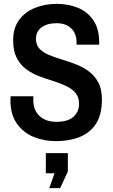

<svg xmlns="http://www.w3.org/2000/svg" viewBox="-20 -718 587 993"><path d="M269 12Q206 12 152.5 -10.5Q99 -33 66.5 -80Q34 -127 34 -199Q34 -204 34.5 -210.5Q35 -217 35 -220H153Q153 -219 152.5 -212.5Q152 -206 152 -202Q152 -148 184.5 -118Q217 -88 271 -88Q333 -88 361 -115Q389 -142 389 -180Q389 -216 370.5 -237.5Q352 -259 321.5 -273.5Q291 -288 255 -299Q219 -310 182 -324Q145 -338 115 -360.5Q85 -383 66.5 -418.5Q48 -454 48 -509Q48 -573 79 -615Q110 -657 161.5 -677.5Q213 -698 273 -698Q334 -698 383.5 -677.5Q433 -657 463 -613Q493 -569 493 -499V-487H376V-498Q376 -545 348 -571.5Q320 -598 273 -598Q224 -598 195 -576.5Q166 -555 166 -517Q166 -485 185 -465.5Q204 -446 234 -433.5Q264 -421 300.5 -410Q337 -399 373.5 -385Q410 -371 440 -348.5Q470 -326 488.5 -291.5Q507 -257 507 -203Q507 -125 476.5 -78Q446 -31 392 -9.5Q338 12 269 12ZM235 255 262 178H217V74H331V169L291 255Z"/></svg>

Font: Archivo Narrow SemiBold
Style: Regular
Weight: 600
Designer: Hector Gatti
Foundry: Omnibus-Type
Version: Version 3.002